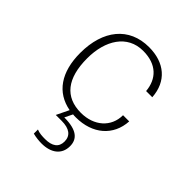

<svg xmlns="http://www.w3.org/2000/svg" viewBox="-207 -635 989 989"><g transform="rotate(45 287.5 -140.5)"><path d="M376 137C376 86 343 53 250 53L271 10C278 11 285 11 292 11C413 11 495 -60 501 -169H456C456 -83 389 -24 294 -24C178 -24 118 -100 118 -246C118 -377 180 -477 295 -477C394 -477 445 -422 452 -341H497C490 -450 416 -512 303 -512C158 -512 73 -406 73 -240C73 -100 134 -13 243 7L210 75H253C310 75 339 98 339 140C339 182 310 202 259 202C238 202 217 201 198 193V223C221 229 245 231 262 231C330 231 376 198 376 137Z"/></g></svg>

Font: Perun ExtraLight
Style: Regular
Weight: 200
Foundry: Copyright (c) Stefan Peev, Context Ltd, 2016
Version: Version 1.089